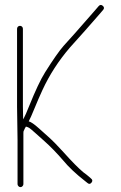

<svg xmlns="http://www.w3.org/2000/svg" viewBox="-20 -755 496 788"><path d="M52 -181V1C52 3.7 53.2 6.3 55.5 9C57.8 11.7 60.7 13 64 13C67.3 13 70.2 11.7 72.5 9C74.8 6.3 76 3.7 76 1V-206.5C76 -212.8 76.3 -216.3 77 -217L83 -230C84.3 -231.3 85.3 -233 86 -235H88C92.7 -233.7 96.7 -232 100 -230C103.3 -228 111.5 -221.2 124.5 -209.5C137.5 -197.8 150 -186.7 162 -176C186.8 -154 212.1 -128 238 -98C261.4 -69.6 291.8 -40.9 329 -12L339 -4C345 1.3 350.5 0.8 355.5 -5.5C360.5 -11.8 360 -17.3 354 -22L345 -30C339 -35.3 331.3 -41.3 322 -48C302.1 -64.6 274.9 -92.1 240.6 -130.4C217.6 -156 196.9 -177.1 178.5 -193.5C166.2 -204.5 153.3 -216 140 -228C121 -245.1 107 -254.7 98 -257C103.3 -267 111.2 -284.7 121.5 -310C131.8 -335.3 142.7 -360.3 154 -385C182.5 -447 220.2 -505.4 267 -560C311 -608.6 350 -652.6 384 -692L403 -714C408.3 -720 408 -725.7 402 -731C396 -736.3 390.3 -736 385 -730L366 -708C329.1 -665.3 303.1 -635.7 288 -619C274.7 -604.3 259.1 -587.1 241.4 -567.2C223.7 -547.3 198.2 -510.9 165 -458.1C147 -429.5 125.2 -383.3 99.5 -319.5C89.2 -293.8 82.5 -278.5 79.5 -273.5C76.5 -268.5 75 -265.7 75 -265C74.3 -282.3 74 -299.7 74 -317V-637C74 -640.3 72.8 -643.2 70.5 -645.5C68.2 -647.8 65.3 -649 62 -649C58.7 -649 55.8 -647.8 53.5 -645.5C51.2 -643.2 50 -640.3 50 -637V-317Z"/></svg>

Font: Proton
Style: SeBd
Weight: 500
Version: Version 1.017